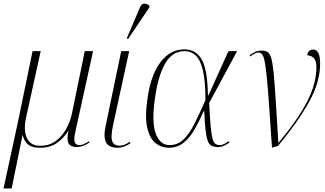

<svg xmlns="http://www.w3.org/2000/svg" viewBox="-55 -825 1838 1085"><path d="M-35 240 46 -134 129 -536H175L92 -159Q77 -89 97 -45Q117 -1 173 -1Q221 -1 257.5 -26.5Q294 -52 318 -94.5Q342 -137 352 -186L424 -536H471L369 -72Q362 -40 367 -22.5Q372 -5 394 -5Q406 -5 418.5 -10.5Q431 -16 448 -27L451 -20Q413 6 379 6Q344 6 332.5 -15Q321 -36 332 -84H330Q301 -40 263.5 -15Q226 10 171 10Q121 10 99.5 -12.5Q78 -35 74 -60H72L11 240Z M610 10Q560 10 544 -20.5Q528 -51 543 -118L630 -536H675L584 -118Q577 -86 575.5 -59.5Q574 -33 584 -17.5Q594 -2 621 -2Q636 -2 650 -8Q664 -14 679 -24L682 -16Q668 -5 648 2.5Q628 10 610 10ZM669 -605 661 -608 736 -783Q745 -805 761 -804.5Q777 -804 790 -792L789 -783Z M899 10Q858 10 825 -15.5Q792 -41 777.5 -101.5Q763 -162 778 -265Q796 -399 851 -472.5Q906 -546 987 -546Q1054 -546 1086 -487Q1118 -428 1120 -286H1123L1236 -536H1285L1127 -243Q1131 -163 1135 -116Q1139 -69 1145 -45Q1151 -21 1161 -13Q1171 -5 1187 -5Q1200 -5 1214 -12.5Q1228 -20 1238 -27L1242 -20Q1229 -10 1212 -2Q1195 6 1176 6Q1155 6 1141 -1Q1127 -8 1119 -29Q1111 -50 1106.5 -90.5Q1102 -131 1099 -197H1096Q1072 -142 1045 -94.5Q1018 -47 982.5 -18.5Q947 10 899 10ZM903 -5Q950 -5 983 -37.5Q1016 -70 1044.5 -127Q1073 -184 1106 -259Q1106 -365 1092 -425.5Q1078 -486 1051.5 -511Q1025 -536 988 -536Q918 -536 878 -465.5Q838 -395 821 -272Q801 -136 825 -70.5Q849 -5 903 -5Z M1482 9Q1472 -140 1465 -238.5Q1458 -337 1452 -395Q1446 -453 1440 -481.5Q1434 -510 1425.5 -519Q1417 -528 1404 -528Q1388 -528 1360 -506L1356 -513Q1371 -524 1386.5 -531.5Q1402 -539 1424 -539Q1444 -539 1457 -531Q1470 -523 1478 -495.5Q1486 -468 1491.5 -411.5Q1497 -355 1503 -259.5Q1509 -164 1518 -19H1520Q1625 -145 1679 -248Q1733 -351 1733 -445Q1733 -482 1718 -497Q1703 -512 1682 -512Q1683 -530 1692.5 -537.5Q1702 -545 1715 -545Q1754 -545 1754 -465Q1754 -360 1690 -246Q1626 -132 1516 0Z"/></svg>

Font: Noto Serif Display SemiCondensed ExtraLight
Style: Italic
Weight: 200
Width: 4
Italic angle: -12°
Designer: Monotype Design Team
Foundry: Monotype Imaging Inc.
Version: Version 2.009